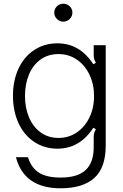

<svg xmlns="http://www.w3.org/2000/svg" viewBox="-20 -793 662 1037"><path d="M66 56H131Q148 112 189.5 139Q231 166 307 166Q400 166 443 125Q486 84 486 4V-48Q486 -64 488.5 -74Q491 -84 498 -95L484 -103Q411 10 290 10Q220 10 165 -26.5Q110 -63 80 -128Q50 -193 50 -276Q50 -358 80 -422.5Q110 -487 165 -523Q220 -559 290 -559Q411 -559 484 -446L498 -454Q491 -465 488.5 -475Q486 -485 486 -501V-549H551V-7Q551 114 488.5 169Q426 224 308 224Q110 224 66 56ZM488 -274Q488 -338 463 -390Q438 -442 394.5 -471.5Q351 -501 296 -501Q240 -501 199 -471.5Q158 -442 136.5 -390.5Q115 -339 115 -274Q115 -210 137 -158.5Q159 -107 200 -77.5Q241 -48 296 -48Q351 -48 394.5 -77.5Q438 -107 463 -158.5Q488 -210 488 -274ZM273 -725Q273 -745 287.5 -759Q302 -773 322 -773Q342 -773 356.5 -759Q371 -745 371 -725Q371 -705 356.5 -690.5Q342 -676 322 -676Q302 -676 287.5 -690.5Q273 -705 273 -725Z"/></svg>

Font: Open Sauce Sans Light
Style: Regular
Weight: 300
Designer: Alfredo Marco Pradil
Foundry: Creative Sauce Fz LLC
Version: Version 1.477